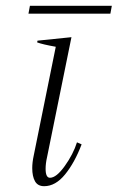

<svg xmlns="http://www.w3.org/2000/svg" viewBox="-20 -631 405 661"><path d="M83 -611H365L360 -584H78ZM91 -52Q91 -72 96 -95L172 -470Q127 -478 108 -485L109 -491L226 -503L142 -90Q137 -68 137 -50Q137 -19 152 -19Q174 -19 203 -59.5Q232 -100 245 -141L261 -134Q237 -71 204 -30.5Q171 10 132 10Q110 10 100.5 -7Q91 -24 91 -52Z"/></svg>

Font: Trirong ExtraLight
Style: Italic
Weight: 275
Italic angle: -12°
Designer: Katatrad Team
Foundry: CadsonDemak
Version: Version 1.003